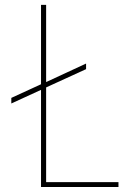

<svg xmlns="http://www.w3.org/2000/svg" viewBox="-20 -750 540 770"><path d="M144.5 -412.1V-730.5H165V-420.9L325.2 -495.1V-472.7L165 -399.4V-19.5H455.1V0H144.5V-389.6L25.4 -335V-357.4Z"/></svg>

Font: Mgen+ 1m thin
Style: Regular
Weight: 100
Designer: [Source Han Sans]
Ryoko NISHIZUKA  (kana & ideographs); Paul D. Hunt (Latin, Greek & Cyrillic); Wenlong ZHANG  (bopomofo
Version: Version 1.059.20150602